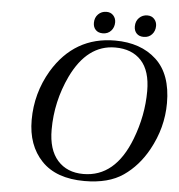

<svg xmlns="http://www.w3.org/2000/svg" viewBox="-58 -902 905 972"><g transform="rotate(5 394.5 -416.5)"><path d="M593 -787Q593 -814 610 -831Q627 -848 652 -848Q674 -848 687 -833.5Q700 -819 700 -799Q700 -773 684 -755.5Q668 -738 642 -738Q619 -738 606 -751.5Q593 -765 593 -787ZM385 -787Q385 -814 402 -831Q419 -848 444 -848Q466 -848 479 -833.5Q492 -819 492 -799Q492 -773 476 -755.5Q460 -738 434 -738Q411 -738 398 -751.5Q385 -765 385 -787ZM114 -270Q114 -406 183 -523Q294 -707 500 -707Q631 -707 710 -634Q789 -561 789 -414Q789 -289 726 -175Q678 -88 603.5 -36.5Q529 15 407 15Q263 15 188.5 -63Q114 -141 114 -270ZM219 -230Q219 -128 267 -74Q315 -20 398 -20Q560 -20 637 -220Q684 -342 684 -466Q684 -569 636.5 -620.5Q589 -672 504 -672Q362 -672 281 -504Q219 -373 219 -230Z"/></g></svg>

Font: Lingua Franca
Style: Italic
Weight: 400
Italic angle: -13°
Version: Version 1.19